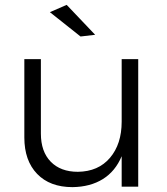

<svg xmlns="http://www.w3.org/2000/svg" viewBox="-20 -767 685 789"><path d="M548 -524V0H480V-125Q454 -63 402.5 -31Q351 1 278 2Q185 2 132.5 -52.5Q80 -107 80 -202V-524H148V-218Q148 -144 188.5 -102.5Q229 -61 300 -61Q384 -62 432 -118.5Q480 -175 480 -267V-524ZM254 -747 371 -624 311 -617 185 -717Z"/></svg>

Font: Gontserrat Light
Style: Regular
Weight: 300
Designer: Julieta Ulanovsky
Foundry: Julieta Ulanovsky
Version: Version 6.001